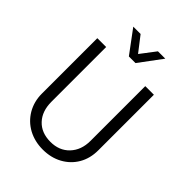

<svg xmlns="http://www.w3.org/2000/svg" viewBox="-252 -1012 1139 1139"><g transform="rotate(45 317.5 -442.0)"><path d="M196.3 -23.4Q142.6 -52.7 111.3 -105.5Q80.1 -159.2 80.1 -224.6V-690.4H154.3V-231.4Q154.3 -152.3 198.2 -105.5Q242.2 -58.6 318.4 -58.6Q391.6 -58.6 436.5 -105.5Q482.4 -153.3 482.4 -231.4V-690.4H554.7V-224.6Q554.7 -156.2 524.4 -104.5Q494.1 -52.7 440.4 -23.4Q386.7 5.9 318.4 5.9Q251 5.9 196.3 -23.4ZM182.6 -889.6H244.1L317.4 -794.9L389.6 -889.6H451.2L344.7 -746.1H289.1Z"/></g></svg>

Font: Dinish
Style: Regular
Weight: 400
Designer: Bert Driehuis
Foundry: Playbeing
Version: Version 3.006; git-39231f3c-release